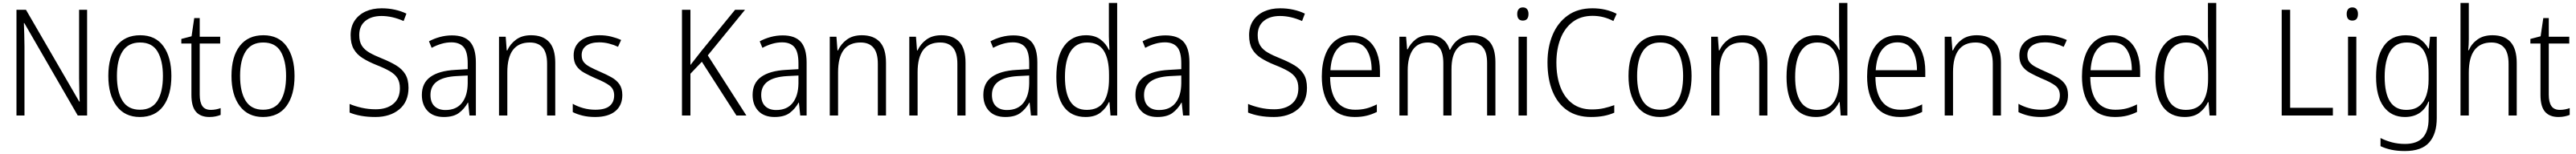

<svg xmlns="http://www.w3.org/2000/svg" viewBox="-20 -780 17359 1040"><path d="M567 0H504L144 -624H141Q142 -587 143.5 -548Q145 -509 145 -466V0H91V-714H155L514 -94H517Q516 -128 514.5 -171.5Q513 -215 513 -251V-714H567Z M1135 -267Q1135 -139 1081 -64.5Q1027 10 922 10Q821 10 765.5 -64.5Q710 -139 710 -267Q710 -398 766 -470Q822 -542 925 -542Q1028 -542 1081.5 -467.5Q1135 -393 1135 -267ZM768 -267Q768 -160 805.5 -99.5Q843 -39 923 -39Q1003 -39 1040.5 -99Q1078 -159 1078 -267Q1078 -370 1042 -431.5Q1006 -493 924 -493Q845 -493 806.5 -434Q768 -375 768 -267Z M1401 -38Q1419 -38 1436.5 -41.5Q1454 -45 1467 -50V-4Q1452 2 1433 6Q1414 10 1391 10Q1331 10 1300.5 -25.5Q1270 -61 1270 -139V-486H1202V-517L1271 -535L1289 -658H1326V-532H1464V-486H1326V-141Q1326 -90 1343.5 -64Q1361 -38 1401 -38Z M1965 -267Q1965 -139 1911 -64.5Q1857 10 1752 10Q1651 10 1595.5 -64.5Q1540 -139 1540 -267Q1540 -398 1596 -470Q1652 -542 1755 -542Q1858 -542 1911.5 -467.5Q1965 -393 1965 -267ZM1598 -267Q1598 -160 1635.5 -99.5Q1673 -39 1753 -39Q1833 -39 1870.5 -99Q1908 -159 1908 -267Q1908 -370 1872 -431.5Q1836 -493 1754 -493Q1675 -493 1636.5 -434Q1598 -375 1598 -267Z M2733 -187Q2733 -93 2671 -41.5Q2609 10 2510 10Q2456 10 2412.5 2Q2369 -6 2336 -20V-78Q2371 -63 2416.5 -52.5Q2462 -42 2512 -42Q2587 -42 2631 -79Q2675 -116 2675 -184Q2675 -225 2658.5 -252Q2642 -279 2606.5 -299.5Q2571 -320 2515 -342Q2463 -363 2424 -387.5Q2385 -412 2364 -448.5Q2343 -485 2343 -542Q2343 -600 2370 -640.5Q2397 -681 2444 -702.5Q2491 -724 2552 -724Q2599 -724 2641.5 -714.5Q2684 -705 2719 -688L2700 -638Q2662 -655 2624.5 -663.5Q2587 -672 2551 -672Q2483 -672 2442 -638.5Q2401 -605 2401 -543Q2401 -499 2418.5 -471.5Q2436 -444 2470 -424.5Q2504 -405 2552 -386Q2609 -363 2649.5 -338.5Q2690 -314 2711.5 -278.5Q2733 -243 2733 -187Z M3026 -541Q3109 -541 3148 -497Q3187 -453 3187 -358V0H3144L3135 -87H3133Q3109 -44 3072.5 -17Q3036 10 2971 10Q2900 10 2861.5 -31Q2823 -72 2823 -139Q2823 -219 2880.5 -260.5Q2938 -302 3048 -308L3132 -313V-352Q3132 -430 3104.5 -462Q3077 -494 3022 -494Q2989 -494 2956 -484.5Q2923 -475 2889 -457L2871 -501Q2904 -519 2944 -530Q2984 -541 3026 -541ZM3054 -266Q2881 -256 2881 -139Q2881 -89 2908 -63Q2935 -37 2982 -37Q3055 -37 3093 -85Q3131 -133 3132 -217V-270Z M3559 -542Q3638 -542 3680 -497Q3722 -452 3722 -356V0H3667V-349Q3667 -423 3637.5 -458Q3608 -493 3551 -493Q3399 -493 3399 -292V0H3343V-532H3388L3395 -440H3399Q3418 -483 3458 -512.5Q3498 -542 3559 -542Z M4174 -138Q4174 -68 4126.5 -29Q4079 10 3991 10Q3943 10 3905 0.5Q3867 -9 3840 -23V-79Q3871 -61 3910.5 -50Q3950 -39 3992 -39Q4058 -39 4088.5 -64.5Q4119 -90 4119 -136Q4119 -179 4087.5 -202.5Q4056 -226 3994 -251Q3951 -270 3917.5 -288.5Q3884 -307 3865 -334.5Q3846 -362 3846 -406Q3846 -469 3893 -505.5Q3940 -542 4020 -542Q4062 -542 4098.5 -533Q4135 -524 4166 -510L4145 -464Q4118 -477 4085 -485.5Q4052 -494 4018 -494Q3963 -494 3931.5 -471.5Q3900 -449 3900 -408Q3900 -378 3914.5 -360Q3929 -342 3956.5 -327.5Q3984 -313 4025 -295Q4067 -277 4101 -258Q4135 -239 4154.5 -211Q4174 -183 4174 -138Z M5010 0H4943L4710 -363L4633 -282V0H4576V-714H4633V-341Q4648 -361 4667 -384.5Q4686 -408 4708 -437L4934 -714H5001L4750 -406Z M5255 -541Q5338 -541 5377 -497Q5416 -453 5416 -358V0H5373L5364 -87H5362Q5338 -44 5301.5 -17Q5265 10 5200 10Q5129 10 5090.5 -31Q5052 -72 5052 -139Q5052 -219 5109.5 -260.5Q5167 -302 5277 -308L5361 -313V-352Q5361 -430 5333.5 -462Q5306 -494 5251 -494Q5218 -494 5185 -484.5Q5152 -475 5118 -457L5100 -501Q5133 -519 5173 -530Q5213 -541 5255 -541ZM5283 -266Q5110 -256 5110 -139Q5110 -89 5137 -63Q5164 -37 5211 -37Q5284 -37 5322 -85Q5360 -133 5361 -217V-270Z M5788 -542Q5867 -542 5909 -497Q5951 -452 5951 -356V0H5896V-349Q5896 -423 5866.5 -458Q5837 -493 5780 -493Q5628 -493 5628 -292V0H5572V-532H5617L5624 -440H5628Q5647 -483 5687 -512.5Q5727 -542 5788 -542Z M6324 -542Q6403 -542 6445 -497Q6487 -452 6487 -356V0H6432V-349Q6432 -423 6402.5 -458Q6373 -493 6316 -493Q6164 -493 6164 -292V0H6108V-532H6153L6160 -440H6164Q6183 -483 6223 -512.5Q6263 -542 6324 -542Z M6810 -541Q6893 -541 6932 -497Q6971 -453 6971 -358V0H6928L6919 -87H6917Q6893 -44 6856.5 -17Q6820 10 6755 10Q6684 10 6645.5 -31Q6607 -72 6607 -139Q6607 -219 6664.5 -260.5Q6722 -302 6832 -308L6916 -313V-352Q6916 -430 6888.5 -462Q6861 -494 6806 -494Q6773 -494 6740 -484.5Q6707 -475 6673 -457L6655 -501Q6688 -519 6728 -530Q6768 -541 6810 -541ZM6838 -266Q6665 -256 6665 -139Q6665 -89 6692 -63Q6719 -37 6766 -37Q6839 -37 6877 -85Q6915 -133 6916 -217V-270Z M7296 10Q7200 10 7149.5 -59Q7099 -128 7099 -261Q7099 -398 7152 -470Q7205 -542 7299 -542Q7359 -542 7397 -513Q7435 -484 7453 -443H7457Q7456 -466 7454.5 -490.5Q7453 -515 7453 -535V-760H7509V0H7464L7457 -90H7453Q7434 -49 7396.5 -19.5Q7359 10 7296 10ZM7304 -38Q7383 -38 7418.5 -92.5Q7454 -147 7454 -248V-276Q7454 -381 7419 -437Q7384 -493 7307 -493Q7233 -493 7195 -433Q7157 -373 7157 -260Q7157 -152 7193 -95Q7229 -38 7304 -38Z M7835 -541Q7918 -541 7957 -497Q7996 -453 7996 -358V0H7953L7944 -87H7942Q7918 -44 7881.5 -17Q7845 10 7780 10Q7709 10 7670.5 -31Q7632 -72 7632 -139Q7632 -219 7689.5 -260.5Q7747 -302 7857 -308L7941 -313V-352Q7941 -430 7913.5 -462Q7886 -494 7831 -494Q7798 -494 7765 -484.5Q7732 -475 7698 -457L7680 -501Q7713 -519 7753 -530Q7793 -541 7835 -541ZM7863 -266Q7690 -256 7690 -139Q7690 -89 7717 -63Q7744 -37 7791 -37Q7864 -37 7902 -85Q7940 -133 7941 -217V-270Z M8788 -187Q8788 -93 8726 -41.5Q8664 10 8565 10Q8511 10 8467.5 2Q8424 -6 8391 -20V-78Q8426 -63 8471.5 -52.5Q8517 -42 8567 -42Q8642 -42 8686 -79Q8730 -116 8730 -184Q8730 -225 8713.5 -252Q8697 -279 8661.5 -299.5Q8626 -320 8570 -342Q8518 -363 8479 -387.5Q8440 -412 8419 -448.5Q8398 -485 8398 -542Q8398 -600 8425 -640.5Q8452 -681 8499 -702.5Q8546 -724 8607 -724Q8654 -724 8696.5 -714.5Q8739 -705 8774 -688L8755 -638Q8717 -655 8679.5 -663.5Q8642 -672 8606 -672Q8538 -672 8497 -638.5Q8456 -605 8456 -543Q8456 -499 8473.5 -471.5Q8491 -444 8525 -424.5Q8559 -405 8607 -386Q8664 -363 8704.5 -338.5Q8745 -314 8766.5 -278.5Q8788 -243 8788 -187Z M9094 -542Q9156 -542 9197.5 -510Q9239 -478 9259.5 -423.5Q9280 -369 9280 -300V-260H8944Q8945 -152 8988 -95.5Q9031 -39 9113 -39Q9154 -39 9187.5 -47.5Q9221 -56 9259 -75V-24Q9225 -7 9189.5 1.5Q9154 10 9110 10Q8999 10 8943.5 -64Q8888 -138 8888 -263Q8888 -346 8911.5 -409Q8935 -472 8981 -507Q9027 -542 9094 -542ZM9093 -494Q9029 -494 8990.5 -446.5Q8952 -399 8946 -306H9224Q9224 -388 9192.5 -441Q9161 -494 9093 -494Z M9908 -542Q9979 -542 10018.5 -498Q10058 -454 10058 -359V0H10002V-355Q10002 -427 9974 -460Q9946 -493 9898 -493Q9832 -493 9797 -448Q9762 -403 9762 -313V0H9707V-352Q9707 -427 9679 -460Q9651 -493 9603 -493Q9535 -493 9501 -443Q9467 -393 9467 -304V0H9411V-532H9456L9463 -447H9467Q9485 -486 9520.5 -514Q9556 -542 9613 -542Q9667 -542 9701.5 -516Q9736 -490 9749 -444H9753Q9774 -490 9812.5 -516Q9851 -542 9908 -542Z M10243 -730Q10262 -730 10271.5 -718Q10281 -706 10281 -686Q10281 -641 10243 -641Q10205 -641 10205 -686Q10205 -706 10214.5 -718Q10224 -730 10243 -730ZM10270 -532V0H10214V-532Z M10713 -673Q10633 -673 10578.5 -631.5Q10524 -590 10496.5 -518.5Q10469 -447 10469 -358Q10469 -262 10496.5 -191Q10524 -120 10577 -80.5Q10630 -41 10708 -41Q10753 -41 10790 -49.5Q10827 -58 10859 -70V-19Q10828 -5 10789.5 2.5Q10751 10 10702 10Q10607 10 10542 -35Q10477 -80 10443 -163Q10409 -246 10409 -359Q10409 -462 10443.5 -544.5Q10478 -627 10545.5 -675.5Q10613 -724 10712 -724Q10802 -724 10875 -687L10853 -638Q10787 -673 10713 -673Z M11380 -267Q11380 -139 11326 -64.5Q11272 10 11167 10Q11066 10 11010.5 -64.5Q10955 -139 10955 -267Q10955 -398 11011 -470Q11067 -542 11170 -542Q11273 -542 11326.5 -467.5Q11380 -393 11380 -267ZM11013 -267Q11013 -160 11050.5 -99.5Q11088 -39 11168 -39Q11248 -39 11285.5 -99Q11323 -159 11323 -267Q11323 -370 11287 -431.5Q11251 -493 11169 -493Q11090 -493 11051.5 -434Q11013 -375 11013 -267Z M11728 -542Q11807 -542 11849 -497Q11891 -452 11891 -356V0H11836V-349Q11836 -423 11806.5 -458Q11777 -493 11720 -493Q11568 -493 11568 -292V0H11512V-532H11557L11564 -440H11568Q11587 -483 11627 -512.5Q11667 -542 11728 -542Z M12217 10Q12121 10 12070.5 -59Q12020 -128 12020 -261Q12020 -398 12073 -470Q12126 -542 12220 -542Q12280 -542 12318 -513Q12356 -484 12374 -443H12378Q12377 -466 12375.5 -490.5Q12374 -515 12374 -535V-760H12430V0H12385L12378 -90H12374Q12355 -49 12317.5 -19.5Q12280 10 12217 10ZM12225 -38Q12304 -38 12339.5 -92.5Q12375 -147 12375 -248V-276Q12375 -381 12340 -437Q12305 -493 12228 -493Q12154 -493 12116 -433Q12078 -373 12078 -260Q12078 -152 12114 -95Q12150 -38 12225 -38Z M12769 -542Q12831 -542 12872.5 -510Q12914 -478 12934.5 -423.5Q12955 -369 12955 -300V-260H12619Q12620 -152 12663 -95.5Q12706 -39 12788 -39Q12829 -39 12862.5 -47.5Q12896 -56 12934 -75V-24Q12900 -7 12864.5 1.5Q12829 10 12785 10Q12674 10 12618.5 -64Q12563 -138 12563 -263Q12563 -346 12586.5 -409Q12610 -472 12656 -507Q12702 -542 12769 -542ZM12768 -494Q12704 -494 12665.5 -446.5Q12627 -399 12621 -306H12899Q12899 -388 12867.5 -441Q12836 -494 12768 -494Z M13302 -542Q13381 -542 13423 -497Q13465 -452 13465 -356V0H13410V-349Q13410 -423 13380.5 -458Q13351 -493 13294 -493Q13142 -493 13142 -292V0H13086V-532H13131L13138 -440H13142Q13161 -483 13201 -512.5Q13241 -542 13302 -542Z M13917 -138Q13917 -68 13869.5 -29Q13822 10 13734 10Q13686 10 13648 0.5Q13610 -9 13583 -23V-79Q13614 -61 13653.5 -50Q13693 -39 13735 -39Q13801 -39 13831.5 -64.5Q13862 -90 13862 -136Q13862 -179 13830.5 -202.5Q13799 -226 13737 -251Q13694 -270 13660.5 -288.5Q13627 -307 13608 -334.5Q13589 -362 13589 -406Q13589 -469 13636 -505.5Q13683 -542 13763 -542Q13805 -542 13841.5 -533Q13878 -524 13909 -510L13888 -464Q13861 -477 13828 -485.5Q13795 -494 13761 -494Q13706 -494 13674.5 -471.5Q13643 -449 13643 -408Q13643 -378 13657.5 -360Q13672 -342 13699.5 -327.5Q13727 -313 13768 -295Q13810 -277 13844 -258Q13878 -239 13897.5 -211Q13917 -183 13917 -138Z M14217 -542Q14279 -542 14320.5 -510Q14362 -478 14382.5 -423.5Q14403 -369 14403 -300V-260H14067Q14068 -152 14111 -95.5Q14154 -39 14236 -39Q14277 -39 14310.5 -47.5Q14344 -56 14382 -75V-24Q14348 -7 14312.5 1.5Q14277 10 14233 10Q14122 10 14066.5 -64Q14011 -138 14011 -263Q14011 -346 14034.5 -409Q14058 -472 14104 -507Q14150 -542 14217 -542ZM14216 -494Q14152 -494 14113.5 -446.5Q14075 -399 14069 -306H14347Q14347 -388 14315.5 -441Q14284 -494 14216 -494Z M14703 10Q14607 10 14556.5 -59Q14506 -128 14506 -261Q14506 -398 14559 -470Q14612 -542 14706 -542Q14766 -542 14804 -513Q14842 -484 14860 -443H14864Q14863 -466 14861.5 -490.5Q14860 -515 14860 -535V-760H14916V0H14871L14864 -90H14860Q14841 -49 14803.5 -19.5Q14766 10 14703 10ZM14711 -38Q14790 -38 14825.5 -92.5Q14861 -147 14861 -248V-276Q14861 -381 14826 -437Q14791 -493 14714 -493Q14640 -493 14602 -433Q14564 -373 14564 -260Q14564 -152 14600 -95Q14636 -38 14711 -38Z M15357 0V-714H15414V-52H15702V0Z M15833 -730Q15852 -730 15861.5 -718Q15871 -706 15871 -686Q15871 -641 15833 -641Q15795 -641 15795 -686Q15795 -706 15804.5 -718Q15814 -730 15833 -730ZM15860 -532V0H15804V-532Z M16193 -542Q16250 -542 16286.5 -517.5Q16323 -493 16346 -452H16349L16357 -532H16402V18Q16402 124 16351 182Q16300 240 16187 240Q16137 240 16097 231.5Q16057 223 16023 207V152Q16058 170 16099.5 181Q16141 192 16188 192Q16269 192 16308 149Q16347 106 16347 24V-8Q16347 -28 16347.5 -49.5Q16348 -71 16350 -94H16346Q16326 -44 16286 -17Q16246 10 16187 10Q16096 10 16044.5 -59.5Q15993 -129 15993 -262Q15993 -393 16044 -467.5Q16095 -542 16193 -542ZM16200 -493Q16124 -493 16087.5 -432Q16051 -371 16051 -262Q16051 -38 16196 -38Q16252 -38 16285 -65Q16318 -92 16332.5 -138Q16347 -184 16347 -241V-287Q16347 -385 16313.5 -439Q16280 -493 16200 -493Z M16618 -517Q16618 -496 16617 -478Q16616 -460 16614 -441H16618Q16636 -484 16676 -513Q16716 -542 16777 -542Q16858 -542 16899.5 -496Q16941 -450 16941 -354V0H16886V-348Q16886 -424 16856 -458.5Q16826 -493 16770 -493Q16696 -493 16657 -442.5Q16618 -392 16618 -289V0H16562V-760H16618Z M17232 -38Q17250 -38 17267.5 -41.5Q17285 -45 17298 -50V-4Q17283 2 17264 6Q17245 10 17222 10Q17162 10 17131.5 -25.5Q17101 -61 17101 -139V-486H17033V-517L17102 -535L17120 -658H17157V-532H17295V-486H17157V-141Q17157 -90 17174.5 -64Q17192 -38 17232 -38Z"/></svg>

Font: Noto Sans Kannada SemiCondensed Light
Style: Regular
Weight: 300
Width: 4
Designer: Jelle Bosma - Monotype Design Team
Foundry: Monotype Imaging Inc.
Version: Version 2.005; ttfautohint (v1.8.4.7-5d5b)